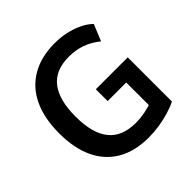

<svg xmlns="http://www.w3.org/2000/svg" viewBox="-186 -875 1044 1044"><g transform="rotate(-45 336.0 -352.5)"><path d="M379.5 10Q273.5 10 200 -33Q126.5 -76 88.8 -156.2Q51 -236.5 51 -351Q51 -466.5 89.5 -547.8Q128 -629 202 -672Q276 -715 379.5 -715Q425.5 -715 466.8 -706Q508 -697 543.5 -680.2Q579 -663.5 605 -638.5L566 -543.5Q523.5 -577.5 479 -593Q434.5 -608.5 382.5 -608.5Q279.5 -608.5 229 -544.5Q178.5 -480.5 178.5 -352Q178.5 -223 230 -159.5Q281.5 -96 386 -96Q421 -96 458.5 -103.2Q496 -110.5 533 -124L504.5 -76.5V-288.5H361.5V-379.5H607V-39.5Q578 -25 540.2 -13.8Q502.5 -2.5 461.2 3.8Q420 10 379.5 10Z"/></g></svg>

Font: Nunito Sans 12pt ExtraLight SemiCondensed
Style: Regular
Weight: 200
Width: 4
Version: Version 3.101;gftools[0.9.27]